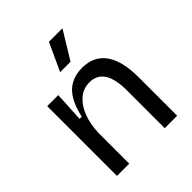

<svg xmlns="http://www.w3.org/2000/svg" viewBox="-206 -877 1006 1006"><g transform="rotate(-45 296.5 -374.5)"><path d="M78 0V-318V-517H160L151 -350H167Q181 -412 204.5 -451.5Q228 -491 264 -510.5Q300 -530 349 -530Q435 -530 479.5 -468.5Q524 -407 524 -285V0H432V-277Q432 -365 404.5 -407Q377 -449 323 -449Q276 -449 242 -419Q208 -389 189.5 -339.5Q171 -290 169 -231V0ZM329 -595H252L323 -749H423Z"/></g></svg>

Font: Bricolage Grotesque 17pt
Style: Regular
Weight: 400
Version: Version 1.001;gftools[0.9.33.dev8+g029e19f]